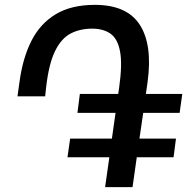

<svg xmlns="http://www.w3.org/2000/svg" viewBox="-20 -763 808 791"><path d="M258 -115 269 -192H441L456 -298H299L309 -376H467L471 -403Q484.5 -499 474.5 -551.5Q464.5 -604 434.8 -624.5Q405 -645 360 -645Q310 -645 271.2 -625Q232.5 -605 206.8 -552.5Q181 -500 170 -403L166 -366H52L60 -423Q73 -522.5 109.2 -594.2Q145.5 -666 209.8 -704.5Q274 -743 371 -743Q502.5 -743 555.8 -661Q609 -579 588 -425L581 -376H731L720 -298H570L554.5 -192H705L695 -115H543.5L526 8H413L430.5 -115Z"/></svg>

Font: Merriweather Sans Italic
Style: Regular
Weight: 400
Italic angle: -7.5°
Designer: Eben Sorkin
Foundry: Eben Sorkin
Version: Version 1.008; ttfautohint (v1.7.19-72a1) -l 8 -r 50 -G 200 